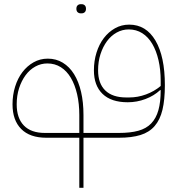

<svg xmlns="http://www.w3.org/2000/svg" viewBox="-20 -660 860 920"><path d="M360 0H202Q123 0 81.5 -42Q40 -84 40 -160Q40 -205 52.5 -245Q65 -285 87.5 -314.5Q110 -344 141 -361.5Q172 -379 209 -379Q249 -379 281 -359.5Q313 -340 335 -304.5Q357 -269 368.5 -219.5Q380 -170 380 -109V-23H550Q605 -23 643 -33.5Q681 -44 704.5 -68.5Q728 -93 739 -132Q750 -171 750 -228H747Q718 -201 677 -185.5Q636 -170 592 -170Q513 -170 471.5 -210Q430 -250 430 -323Q430 -368 442.5 -408Q455 -448 477.5 -477.5Q500 -507 531 -524.5Q562 -542 599 -542Q680 -542 725 -465.5Q770 -389 770 -252Q770 -182 758.5 -134Q747 -86 721 -56Q695 -26 653 -13Q611 0 550 0H380V240H360ZM60 -160Q60 -94 94.5 -58.5Q129 -23 195 -23H360V-109Q360 -163 349.5 -208.5Q339 -254 319.5 -287Q300 -320 271.5 -338Q243 -356 207 -356Q176 -356 149 -341Q122 -326 102.5 -299.5Q83 -273 71.5 -237.5Q60 -202 60 -160ZM599 -193Q640 -193 679.5 -207.5Q719 -222 750 -248V-272Q750 -326 739.5 -371.5Q729 -417 709.5 -450Q690 -483 661.5 -501Q633 -519 597 -519Q566 -519 539 -504Q512 -489 492.5 -462.5Q473 -436 461.5 -400.5Q450 -365 450 -323Q450 -260 484.5 -226.5Q519 -193 585 -193ZM367 -596Q358 -596 352 -601.5Q346 -607 346 -618Q346 -629 352 -634.5Q358 -640 367 -640H371Q380 -640 386 -634.5Q392 -629 392 -618Q392 -607 386 -601.5Q380 -596 371 -596Z"/></svg>

Font: IBM Plex Sans Arabic Thin
Style: Regular
Weight: 100
Designer: Mike Abbink, Paul van der Laan, Pieter van Rosmalen, Wael Morcos, Khajak Apelian
Foundry: Bold Monday
Version: Version 1.101